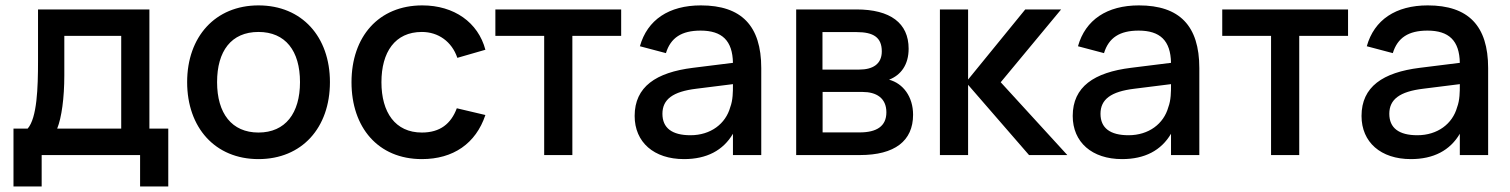

<svg xmlns="http://www.w3.org/2000/svg" viewBox="-20 -575 5598 712"><path d="M30 116.5H134.5V0H499.5V116.5H604V-98H534V-540H121V-348.5C121 -249.5 117.5 -138 82.5 -98H30ZM192 -98C208.5 -138.5 218.5 -212 218.5 -295.5V-442H429.5V-98Z M938.5 15C1099.5 15 1203.5 -101 1203.5 -270.5C1203.5 -438.5 1100 -555 938.5 -555C778.5 -555 674 -439 674 -270.5C674 -102 777.5 15 938.5 15ZM938.5 -83.5C839.5 -83.5 785 -154.5 785 -270.5C785 -385.5 837.5 -456.5 938.5 -456.5C1038.5 -456.5 1092.5 -386.5 1092.5 -270.5C1092.5 -155.5 1038.5 -83.5 938.5 -83.5Z M1544.5 15C1660.5 15 1744.5 -42.5 1780 -148.5L1674 -173.5C1652.5 -116 1612 -83.5 1544.5 -83.5C1445.5 -83.5 1394.5 -158.5 1394.5 -270C1394.5 -381.5 1444.5 -456.5 1544.5 -456.5C1605 -456.5 1655.5 -421 1676 -360.5L1780 -390.5C1753 -492 1664 -555 1546 -555C1384 -555 1283.5 -439 1283.5 -270C1283.5 -103 1381.5 15 1544.5 15Z M2102.5 0V-442H2283.5V-540H1817V-442H1998V0Z M2579 -555C2460.5 -555 2380.5 -501.5 2353 -403.5L2449.5 -378C2467 -435 2507.5 -461.5 2578 -461.5C2657.5 -461.5 2696.5 -424.5 2698 -342L2549.5 -323.5C2413 -306.5 2333.5 -253.5 2333.5 -145C2333.5 -47.5 2405 15 2516.5 15C2600.5 15 2661.5 -17 2698 -79V0H2803V-322.5C2803 -479.5 2729.5 -555 2579 -555ZM2698 -263V-259.5C2698 -235.5 2698 -203.5 2688 -177.5C2671 -116 2615.5 -73.5 2540.5 -73.5C2472 -73.5 2436.5 -100.5 2436.5 -153C2436.5 -206.5 2475 -235.5 2562.5 -246Z M3169 0C3297.5 0 3366 -52 3366 -149.5C3366 -216.5 3329 -265.5 3277 -279.5C3321 -296.5 3349.5 -335 3349.5 -394.5C3349.5 -489.5 3281.5 -540 3156 -540H2932.5V0ZM3156.5 -456C3219.5 -456 3250 -436 3250 -384.5C3250 -336.5 3215.5 -317 3166.5 -317H3030V-456ZM3030.5 -84V-234H3179C3229 -234 3267 -212 3267 -158.5C3267 -107 3231 -84 3168 -84Z M3465.5 0H3570V-260.5L3796 0H3938L3691 -270L3915 -540H3782L3570 -280V-540H3465.5Z M4203.5 -555C4085 -555 4005 -501.5 3977.5 -403.5L4074 -378C4091.5 -435 4132 -461.5 4202.5 -461.5C4282 -461.5 4321 -424.5 4322.5 -342L4174 -323.5C4037.5 -306.5 3958 -253.5 3958 -145C3958 -47.5 4029.5 15 4141 15C4225 15 4286 -17 4322.5 -79V0H4427.5V-322.5C4427.5 -479.5 4354 -555 4203.5 -555ZM4322.5 -263V-259.5C4322.5 -235.5 4322.5 -203.5 4312.5 -177.5C4295.5 -116 4240 -73.5 4165 -73.5C4096.5 -73.5 4061 -100.5 4061 -153C4061 -206.5 4099.5 -235.5 4187 -246Z M4798 0V-442H4979V-540H4512.5V-442H4693.5V0Z M5274.5 -555C5156 -555 5076 -501.5 5048.5 -403.5L5145 -378C5162.5 -435 5203 -461.5 5273.5 -461.5C5353 -461.5 5392 -424.5 5393.5 -342L5245 -323.5C5108.5 -306.5 5029 -253.5 5029 -145C5029 -47.5 5100.5 15 5212 15C5296 15 5357 -17 5393.5 -79V0H5498.5V-322.5C5498.5 -479.5 5425 -555 5274.5 -555ZM5393.5 -263V-259.5C5393.5 -235.5 5393.5 -203.5 5383.5 -177.5C5366.5 -116 5311 -73.5 5236 -73.5C5167.5 -73.5 5132 -100.5 5132 -153C5132 -206.5 5170.5 -235.5 5258 -246Z"/></svg>

Font: Vela Sans SemBd
Style: Regular
Weight: 600
Designer: Principal design: Mikhail Sharanda - project Manrope.
Design modification: Ravid Balaliev
Foundry: Mikhail Sharanda
Version: Version 1.001